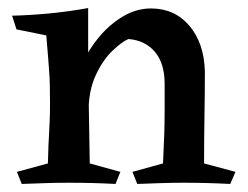

<svg xmlns="http://www.w3.org/2000/svg" viewBox="-20 -457 616 477"><path d="M355 -436Q414 -436 450.5 -393Q487 -350 489 -280Q489 -228 488 -170.5Q487 -113 487 -51L565 -30L552 0Q494 -3 436 -3Q404 -3 377.5 -2Q351 -1 321 0L309 -30L385 -51Q387 -92 388 -121.5Q389 -151 389 -180.5Q389 -210 389 -249Q389 -300 364.5 -328.5Q340 -357 299 -360Q284 -354 260 -331.5Q236 -309 218 -270.5Q200 -232 200 -179L164 -223Q167 -260 183.5 -297Q200 -334 226.5 -365.5Q253 -397 286 -416.5Q319 -436 355 -436ZM199 -437Q199 -403 199 -382Q199 -361 199 -341Q199 -321 199 -290L203 -51L279 -30L267 0Q210 -3 152 -3Q118 -3 91.5 -2Q65 -1 34 0L22 -30L99 -51Q100 -95 102.5 -137.5Q105 -180 104 -223Q104 -248 103 -267Q102 -286 100 -309Q98 -332 95 -369L21 -384L10 -418Q53 -419 101 -423.5Q149 -428 199 -437Z"/></svg>

Font: Ruwudu Medium
Style: Regular
Weight: 500
Designer: Becca Hirsbrunner Spalinger
Foundry: SIL International
Version: Version 3.000